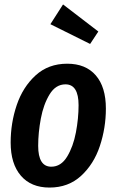

<svg xmlns="http://www.w3.org/2000/svg" viewBox="-20 -830 525 865"><path d="M28 -188Q28 -276 55.5 -357Q83 -438 140.5 -490.5Q198 -543 283 -543Q366 -543 411.5 -490.5Q457 -438 457 -341Q457 -254 430 -172.5Q403 -91 345.5 -38Q288 15 203 15Q120 15 74 -38.5Q28 -92 28 -188ZM334 -356Q334 -450 275 -450Q231 -450 203.5 -405Q176 -360 164 -296Q152 -232 152 -173Q152 -79 211 -79Q255 -79 282.5 -124.5Q310 -170 322 -233.5Q334 -297 334 -356ZM264 -810 423 -688 386 -632 207 -721Z"/></svg>

Font: Fira Sans Extra Condensed Medium
Style: Italic
Weight: 500
Width: 3
Italic angle: -8°
Designer: Carrois Corporate & Edenspiekermann AG
Foundry: Carrois Corporate GbR & Edenspiekermann AG
Version: Version 4.203